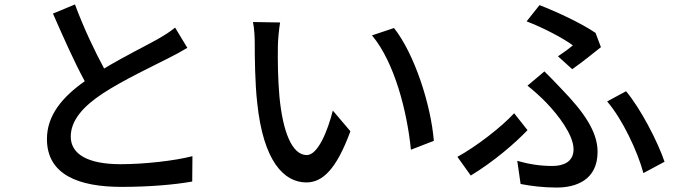

<svg xmlns="http://www.w3.org/2000/svg" viewBox="-20 -806 3040 863"><path d="M317 -786 218 -745C265 -638 315 -525 361 -441C259 -369 191 -287 191 -181C191 -21 333 34 526 34C653 34 765 24 844 10L845 -104C763 -83 629 -68 522 -68C373 -68 298 -114 298 -192C298 -265 354 -328 442 -386C537 -448 670 -510 736 -544C768 -560 796 -575 822 -591L767 -682C744 -663 720 -648 687 -629C635 -600 536 -551 448 -498C406 -576 357 -678 317 -786Z M1239 -705 1117 -707C1123 -680 1125 -638 1125 -613C1125 -553 1126 -433 1136 -345C1163 -82 1256 14 1357 14C1430 14 1492 -45 1555 -216L1476 -309C1453 -218 1409 -109 1359 -109C1292 -109 1251 -215 1236 -372C1229 -450 1228 -534 1229 -597C1229 -624 1234 -676 1239 -705ZM1751 -680 1652 -647C1753 -527 1810 -305 1827 -133L1930 -173C1917 -335 1843 -564 1751 -680Z M2488 -553 2552 -495C2590 -521 2656 -574 2681 -594L2657 -658C2594 -701 2485 -752 2405 -783L2347 -710C2423 -681 2512 -634 2555 -602C2541 -590 2514 -570 2488 -553ZM2305 -83 2320 21C2366 30 2422 37 2482 37C2568 37 2666 4 2666 -124C2666 -215 2603 -304 2504 -406C2479 -433 2454 -458 2427 -485L2351 -421C2381 -397 2413 -368 2436 -344C2488 -290 2558 -200 2558 -135C2558 -78 2512 -60 2463 -60C2407 -60 2358 -68 2305 -83ZM2872 -28 2967 -79C2936 -170 2860 -317 2794 -396L2709 -350C2778 -270 2846 -125 2872 -28ZM2351 -221 2291 -297C2233 -234 2120 -147 2036 -101L2096 -17C2197 -78 2294 -161 2351 -221Z"/></svg>

Font: Noto Sans TC Medium
Style: Regular
Weight: 500
Designer: Ryoko NISHIZUKA 西塚涼子 (kana, bopomofo & ideographs); Paul D. Hunt (Latin, Greek & Cyrillic); Sandoll Communications 산돌커뮤니
Foundry: Adobe
Version: Version 2.004;hotconv 1.0.118;makeotfexe 2.5.65603